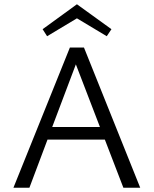

<svg xmlns="http://www.w3.org/2000/svg" viewBox="-20 -881 721 901"><path d="M201 -711 180 -744 341 -861 503 -744 481 -711 341 -795ZM472 -226H203L118 0H43L308 -658H374L638 0H559ZM449 -285 336 -579 225 -285Z"/></svg>

Font: Ysabeau SC
Style: Regular
Weight: 400
Designer: Christian Thalmann (Catharsis Fonts)
Version: Version 0.003